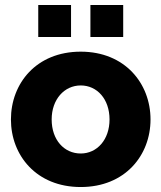

<svg xmlns="http://www.w3.org/2000/svg" viewBox="-20 -743 650 773"><path d="M266 -594V-723H134V-594ZM476 -594V-723H344V-594ZM305 10C484 10 586 -118 586 -262C586 -407 483 -535 305 -535C126 -535 24 -407 24 -262C24 -118 126 10 305 10ZM188 -262C188 -343 239 -399 305 -399C371 -399 421 -344 421 -262C421 -181 371 -125 305 -125C238 -125 188 -180 188 -262Z"/></svg>

Font: Raleway
Style: ExtraBold
Weight: 800
Designer: Matt McInerney, Pablo Impallari, Rodrigo Fuenzalida
Foundry: Matt McInerney, Pablo Impallari, Rodrigo Fuenzalida
Version: Version 3.000